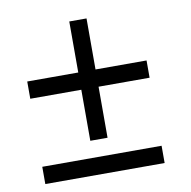

<svg xmlns="http://www.w3.org/2000/svg" viewBox="-73 -695 763 767"><g transform="rotate(-10 309.0 -311.5)"><path d="M327 -416H534V-346H327V-139H257V-346H50V-416H257V-623H327ZM50 -70H534V0H50Z"/></g></svg>

Font: Fragment Mono
Style: Regular
Weight: 400
Monospace: yes
Designer: Wei Huang based on Nimbus Sans by URW Studio, based on Helvetica by Max Miedinger.
Foundry: Wei Huang
Version: Version 1.021; ttfautohint (v1.8.4.7-5d5b)